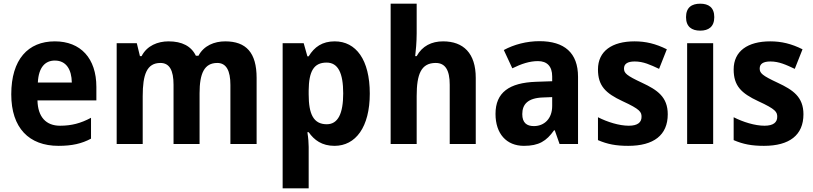

<svg xmlns="http://www.w3.org/2000/svg" viewBox="-20 -873 4405 1040"><path d="M277 -649C132 -649 41 -551 41 -362C41 -180 137 -83 297 -83C370 -83 423 -95 473 -122V-235C417 -205 367 -192 305 -192C229 -192 185 -240 183 -329H502V-402C502 -557 417 -649 277 -649ZM277 -545C339 -545 368 -496 369 -426H185C189 -510 226 -545 277 -545Z M1200 -649C1141 -649 1084 -626 1055 -571H1041C1016 -623 966 -649 893 -649C835 -649 776 -626 747 -569H738L721 -639H612V-93H753V-352C753 -469 775 -532 849 -532C898 -532 920 -492 920 -414V-93H1061V-368C1061 -476 1087 -532 1157 -532C1206 -532 1228 -490 1228 -413V-93H1370V-451C1370 -588 1313 -649 1200 -649Z M1793 -649C1726 -649 1683 -619 1652 -568H1645L1625 -639H1511V147H1652V-77C1652 -98 1650 -125 1645 -157H1652C1682 -114 1724 -83 1792 -83C1906 -83 1983 -184 1983 -366C1983 -550 1908 -649 1793 -649ZM1749 -534C1811 -534 1839 -478 1839 -367C1839 -258 1811 -200 1750 -200C1678 -200 1652 -255 1652 -362V-383C1653 -486 1679 -534 1749 -534Z M2237 -692V-853H2096V-93H2237V-353C2237 -471 2261 -532 2340 -532C2392 -532 2416 -493 2416 -414V-93H2557V-451C2557 -585 2490 -649 2380 -649C2318 -649 2267 -624 2237 -569H2229C2232 -593 2237 -646 2237 -692Z M2902 -650C2833 -650 2764 -632 2709 -602L2755 -503C2804 -527 2848 -542 2894 -542C2943 -542 2971 -514 2971 -459V-433L2884 -430C2738 -425 2664 -372 2664 -256C2664 -149 2723 -83 2818 -83C2899 -83 2940 -109 2981 -167H2985L3011 -93H3111V-457C3111 -587 3037 -650 2902 -650ZM2920 -345 2971 -347V-299C2971 -230 2928 -190 2872 -190C2833 -190 2809 -208 2809 -255C2809 -308 2839 -342 2920 -345Z M3597 -254C3597 -348 3540 -386 3459 -424C3373 -464 3360 -477 3360 -502C3360 -527 3379 -540 3418 -540C3465 -540 3503 -522 3550 -500L3592 -606C3532 -636 3478 -649 3417 -649C3295 -649 3219 -596 3219 -497C3219 -408 3260 -368 3352 -325C3448 -281 3455 -266 3455 -240C3455 -211 3435 -192 3386 -192C3334 -192 3270 -212 3219 -238V-114C3270 -92 3316 -83 3383 -83C3521 -83 3597 -141 3597 -254Z M3773 -853C3727 -853 3696 -833 3696 -780C3696 -728 3727 -707 3773 -707C3818 -707 3849 -728 3849 -780C3849 -833 3818 -853 3773 -853ZM3843 -639H3702V-93H3843Z M4332 -254C4332 -348 4275 -386 4194 -424C4108 -464 4095 -477 4095 -502C4095 -527 4114 -540 4153 -540C4200 -540 4238 -522 4285 -500L4327 -606C4267 -636 4213 -649 4152 -649C4030 -649 3954 -596 3954 -497C3954 -408 3995 -368 4087 -325C4183 -281 4190 -266 4190 -240C4190 -211 4170 -192 4121 -192C4069 -192 4005 -212 3954 -238V-114C4005 -92 4051 -83 4118 -83C4256 -83 4332 -141 4332 -254Z"/></svg>

Font: Noto Sans Kannada UI SemiCondensed
Style: Bold
Weight: 700
Width: 4
Designer: Jelle Bosma - Monotype Design Team
Foundry: Monotype Imaging Inc.
Version: Version 2.005